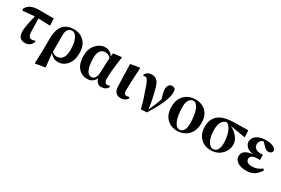

<svg xmlns="http://www.w3.org/2000/svg" viewBox="88 -1696 4459 3049"><g transform="rotate(30 2317.0 -172.0)"><path d="M300.8 -428.7 306.6 -180.7Q310.5 -84 376 -84Q405.3 -84 430.7 -99.6L442.4 -83Q405.3 16.6 305.7 16.6Q180.7 16.6 180.7 -127Q180.7 -215.8 234.4 -428.7L16.6 -408.2L9.8 -442.4Q45.9 -502 98.6 -526.4Q151.4 -550.8 249 -550.8H510.7L516.6 -420.9Z M763.7 -400.4Q763.7 -128.9 762.7 -87.9Q799.8 -47.9 853.5 -47.9Q916 -47.9 953.6 -97.2Q991.2 -146.5 991.2 -249Q991.2 -384.8 953.6 -456.5Q916 -528.3 863.3 -528.3Q816.4 -528.3 791 -494.6Q765.6 -460.9 763.7 -400.4ZM614.3 -44.9V-235.4Q614.3 -563.5 880.9 -563.5Q990.2 -563.5 1065.4 -489.7Q1140.6 -416 1140.6 -274.4Q1140.6 -141.6 1074.2 -62.5Q1007.8 16.6 912.1 16.6Q816.4 16.6 759.8 -64.5L788.1 188.5L613.3 218.8L605.5 212.9Z M1579.1 -164.1 1591.8 -448.2Q1550.8 -496.1 1487.3 -496.1Q1433.6 -496.1 1400.9 -453.6Q1368.2 -411.1 1368.2 -325.2Q1368.2 -186.5 1400.9 -114.3Q1433.6 -42 1486.3 -42Q1526.4 -42 1550.8 -73.7Q1575.2 -105.5 1579.1 -164.1ZM1811.5 -71.3 1825.2 -51.8Q1793 16.6 1701.2 16.6Q1662.1 16.6 1634.3 -9.3Q1606.4 -35.2 1595.7 -83Q1578.1 -36.1 1539.1 -9.8Q1500 16.6 1443.4 16.6Q1343.8 16.6 1279.8 -60.1Q1215.8 -136.7 1215.8 -273.4Q1215.8 -406.2 1288.6 -484.9Q1361.3 -563.5 1454.1 -563.5Q1541 -563.5 1594.7 -482.4L1603.5 -542L1748 -558.6L1756.8 -551.8Q1716.8 -270.5 1716.8 -152.3Q1716.8 -60.5 1769.5 -60.5Q1792 -60.5 1811.5 -71.3Z M2057.6 15.6Q2002 15.6 1968.3 -20.5Q1934.6 -56.6 1933.6 -123L1921.9 -530.3L2085 -558.6L2092.8 -551.8Q2072.3 -216.8 2075.2 -130.9Q2075.2 -61.5 2127.9 -61.5Q2149.4 -61.5 2170.9 -71.3L2182.6 -52.7Q2171.9 -25.4 2137.7 -4.9Q2103.5 15.6 2057.6 15.6Z M2198.2 -473.6 2189.5 -486.3Q2222.7 -558.6 2312.5 -558.6Q2377 -558.6 2414.6 -512.2Q2452.1 -465.8 2477.5 -346.7Q2522.5 -171.9 2535.2 -49.8Q2601.6 -188.5 2633.8 -294.9Q2597.7 -412.1 2597.7 -461.9Q2597.7 -506.8 2619.1 -535.2Q2640.6 -563.5 2678.7 -563.5Q2710.9 -563.5 2735.4 -538.1Q2743.2 -507.8 2743.2 -471.7Q2743.2 -412.1 2708 -321.8Q2672.9 -231.4 2635.7 -165Q2598.6 -98.6 2539.1 1L2429.7 8.8Q2420.9 -33.2 2407.7 -80.1Q2394.5 -127 2386.2 -151.4Q2377.9 -175.8 2357.9 -233.4Q2337.9 -291 2334 -302.7Q2301.8 -402.3 2280.3 -440.4Q2258.8 -478.5 2229.5 -478.5Q2212.9 -478.5 2198.2 -473.6Z M3096.7 16.6Q2979.5 16.6 2904.8 -58.6Q2830.1 -133.8 2830.1 -273.4Q2830.1 -410.2 2908.7 -486.8Q2987.3 -563.5 3107.4 -563.5Q3228.5 -563.5 3300.8 -490.2Q3373 -417 3373 -280.3Q3373 -140.6 3294.4 -62Q3215.8 16.6 3096.7 16.6ZM3117.2 -18.6Q3167 -18.6 3193.8 -62Q3220.7 -105.5 3220.7 -178.7Q3220.7 -340.8 3183.1 -434.1Q3145.5 -527.3 3087.9 -527.3Q3040 -527.3 3011.2 -482.9Q2982.4 -438.5 2982.4 -366.2Q2982.4 -197.3 3021.5 -107.9Q3060.5 -18.6 3117.2 -18.6Z M3734.4 -18.6Q3785.2 -18.6 3812.5 -62.5Q3839.8 -106.4 3839.8 -183.6Q3839.8 -290 3805.7 -383.3Q3771.5 -476.6 3712.9 -497.1Q3598.6 -471.7 3598.6 -292Q3598.6 -167 3639.6 -92.8Q3680.7 -18.6 3734.4 -18.6ZM4080.1 -430.7 3800.8 -478.5Q3877.9 -439.5 3930.2 -376.5Q3982.4 -313.5 3982.4 -239.3Q3982.4 -133.8 3905.8 -58.6Q3829.1 16.6 3710 16.6Q3595.7 16.6 3521 -58.6Q3446.3 -133.8 3446.3 -262.7Q3446.3 -401.4 3532.2 -474.6Q3618.2 -547.9 3806.6 -552.7L4074.2 -556.6Z M4585.9 -152.3 4605.5 -127Q4565.4 -59.6 4508.8 -21.5Q4452.1 16.6 4353.5 16.6Q4265.6 16.6 4205.1 -22Q4144.5 -60.5 4144.5 -126Q4144.5 -183.6 4186.5 -217.8Q4228.5 -252 4324.2 -264.6Q4242.2 -279.3 4204.6 -319.3Q4167 -359.4 4167 -407.2Q4167 -476.6 4232.4 -520Q4297.9 -563.5 4404.3 -563.5Q4467.8 -563.5 4519 -543.9Q4570.3 -524.4 4586.9 -483.4Q4588.9 -457 4568.4 -438.5Q4547.9 -419.9 4515.6 -419.9Q4474.6 -419.9 4431.6 -465.8L4375 -527.3Q4342.8 -519.5 4321.3 -495.6Q4299.8 -471.7 4299.8 -435.5Q4299.8 -383.8 4337.4 -358.9Q4375 -334 4440.4 -334Q4451.2 -334 4470.7 -335.9V-240.2Q4449.2 -242.2 4439.5 -242.2Q4297.9 -242.2 4297.9 -167Q4297.9 -87.9 4411.1 -87.9Q4507.8 -87.9 4585.9 -152.3Z"/></g></svg>

Font: Bpmf Zihi Serif Heavy
Style: Heavy
Weight: 900
Foundry: But Ko
Version: Version 1.320